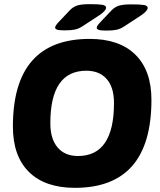

<svg xmlns="http://www.w3.org/2000/svg" viewBox="-20 -895 771 923"><path d="M340 8Q197 8 119.5 -68Q42 -144 42 -287Q42 -708 411 -708Q554 -708 631 -632Q708 -556 708 -415Q708 8 340 8ZM355 -145Q528 -145 528 -400Q528 -475 493 -515Q458 -555 395 -555Q222 -555 222 -303Q222 -227 257 -186Q292 -145 355 -145ZM291 -749Q264 -749 254.5 -752.5Q245 -756 245 -762Q245 -771 261 -788L315 -845Q331 -862 351 -868.5Q371 -875 412 -875Q453 -875 471.5 -872Q490 -869 490 -858Q490 -844 458 -822L377 -769Q359 -757 340.5 -753Q322 -749 291 -749ZM491 -748Q464 -748 454.5 -751.5Q445 -755 445 -761Q445 -770 461 -787L515 -844Q531 -861 551 -867.5Q571 -874 612 -874Q653 -874 671.5 -871Q690 -868 690 -857Q690 -843 658 -821L577 -768Q559 -756 540.5 -752Q522 -748 491 -748Z"/></svg>

Font: Asap ExtraBold
Style: Italic
Weight: 800
Italic angle: -6°
Designer: Pablo Cosgaya
Foundry: Omnibus-Type
Version: Version 3.001; ttfautohint (v1.8.4.7-5d5b)